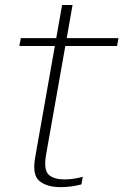

<svg xmlns="http://www.w3.org/2000/svg" viewBox="-20 -745 495 770"><path d="M222.5 5.5Q266 5.5 306.5 -5.5L312 -36Q275 -25.5 239 -25.5Q194 -25.5 174.2 -45.5Q154.5 -65.5 165 -126L242 -560.5H449.5L455 -592H247.5L271 -725H229L205.5 -592H63.5L57.5 -560.5H200L121 -113.5Q108.5 -43 138.5 -18.8Q168.5 5.5 222.5 5.5Z"/></svg>

Font: Anybody UltraCondensed Thin ExtraLight
Style: Italic
Weight: 250
Italic angle: -10°
Version: Version 1.111